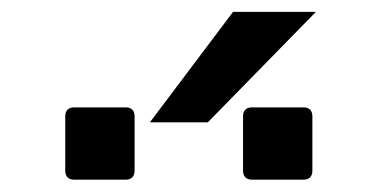

<svg xmlns="http://www.w3.org/2000/svg" viewBox="-20 -943 642 319"><path d="M229 -739.7H325.2L504.9 -923.3H367.2ZM103 -644.5H189C198.2 -644.5 203.6 -649.9 203.6 -659.2V-750C203.6 -759.3 198.2 -764.6 189 -764.6H103C93.8 -764.6 88.4 -759.3 88.4 -750V-659.2C88.4 -649.9 93.8 -644.5 103 -644.5ZM398.4 -644.5H484.4C493.7 -644.5 499 -649.9 499 -659.2V-750C499 -759.3 493.7 -764.6 484.4 -764.6H398.4C389.2 -764.6 383.8 -759.3 383.8 -750V-659.2C383.8 -649.9 389.2 -644.5 398.4 -644.5Z"/></svg>

Font: Hack
Style: Bold
Weight: 700
Monospace: yes
Designer: Christopher Simpkins
Foundry: Christopher Simpkins
Version: Version 2.010